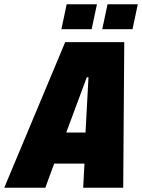

<svg xmlns="http://www.w3.org/2000/svg" viewBox="-72 -887 671 907"><path d="M-52 0 236 -688H515L510 0H321L327 -114H184L142 0ZM241 -261H332L346 -522H338ZM411 -749 436 -867H579L554 -749ZM218 -749 243 -867H386L361 -749Z"/></svg>

Font: Saira SemiCondensed Black
Style: Italic
Weight: 900
Width: 4
Italic angle: -12°
Designer: Hector Gatti with collaboration of the Omnibus-Type team
Foundry: Omnibus-Type
Version: Version 1.101